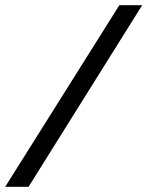

<svg xmlns="http://www.w3.org/2000/svg" viewBox="-29 -720 568 740"><path d="M-9 0 431 -700H519L81 0Z"/></svg>

Font: Finlandica
Style: Italic
Weight: 400
Italic angle: -8°
Designer: Niklas Ekholm, Juho Hiilivirta, Jaakko Suomalainen
Foundry: Helsinki Type Studio
Version: Version 1.064